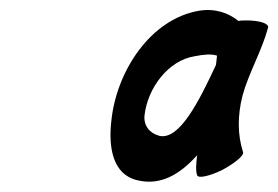

<svg xmlns="http://www.w3.org/2000/svg" viewBox="-20 -854 545 376"><path d="M456 -556C445 -590 445 -628 455 -667C467 -711 493 -755 505 -800C507 -808 488 -814 463 -814C458 -814 452 -814 447 -813C427 -829 401 -838 370 -833C275 -817 208 -715 198 -617C192 -565 201 -512 249 -501C294 -490 332 -512 366 -550C364 -533 363 -519 366 -511C368 -504 390 -509 415 -521C439 -534 458 -549 456 -556ZM292 -588C273 -593 261 -608 263 -628C269 -681 309 -736 362 -744C377 -747 394 -749 405 -745C404 -739 404 -733 403 -727C369 -654 331 -579 292 -588Z"/></svg>

Font: Nupuram Condensed Oblique
Style: Regular
Weight: 400
Width: 3
Designer: Santhosh Thottingal (santhosh.thottingal@gmail.com)
Foundry: SMC
Version: Version 1.000